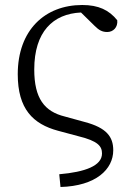

<svg xmlns="http://www.w3.org/2000/svg" viewBox="-20 -545 531 768"><path d="M358 -442C376 -424 389 -417 409 -417C433 -417 452 -436 449 -464C416 -505 374 -525 309 -525C160 -525 51 -425 51 -248C51 -109 112 -49 212 -22L294 0C372 19 388 40 388 69C388 118 321 143 217 152L222 203C364 199 433 132 433 56C433 2 406 -34 319 -57L239 -79C158 -99 117 -151 117 -267C117 -418 192 -490 304 -495Z"/></svg>

Font: Noto Serif CJK JP Light
Style: Regular
Weight: 300
Designer: Ryoko NISHIZUKA 西塚涼子 (kana & ideographs); Frank Grießhammer (Latin, Greek & Cyrillic); Wenlong ZHANG 张文龙 (bopomofo); San
Foundry: Adobe Systems Incorporated
Version: Version 1.001;PS 1.001;hotconv 16.6.54;makeotf.lib2.5.65590